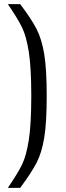

<svg xmlns="http://www.w3.org/2000/svg" viewBox="-20 -763 319 933"><path d="M132 -297Q132 -434 120 -510.5Q108 -587 87 -630Q66 -673 18 -743H78Q132 -672 157.5 -622.5Q183 -573 195 -499.5Q207 -426 207 -297Q207 -167 195 -94Q183 -21 158 27.5Q133 76 78 150H18Q66 80 87 37Q108 -6 120 -83Q132 -160 132 -297Z"/></svg>

Font: Assailand
Style: Regular
Weight: 400
Designer: Hector Gatti with collaboration of the Omnibus-Type team
Foundry: Omnibus-Type
Version: Version 0.072;October 19, 2019;FontCreator 12.0.0.2547 64-bi